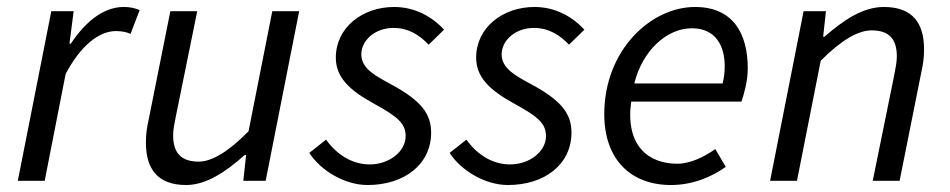

<svg xmlns="http://www.w3.org/2000/svg" viewBox="-20 -518 2721 550"><path d="M127 -486 31 0H108L168 -306C210 -386 263 -429 312 -429C329 -429 343 -426 354 -421L380 -489C367 -495 352 -498 334 -498C274 -498 222 -452 183 -393H179L191 -486Z M741 0 837 -486H760L692 -142C633 -82 586 -55 549 -55C499 -55 476 -80 476 -130C476 -147 479 -161 484 -186L545 -486H468L406 -176C400 -150 398 -132 398 -109C398 -35 431 12 513 12C572 12 628 -27 681 -74H685L677 0Z M866 -80C899 -29 968 12 1033 12C1138 12 1215 -47 1215 -138C1215 -191 1188 -229 1101 -276C1057 -300 1015 -321 1015 -362C1015 -403 1055 -438 1107 -438C1151 -438 1182 -417 1208 -390L1252 -433C1217 -471 1168 -498 1109 -498C1018 -498 942 -439 942 -353C942 -298 978 -261 1053 -220C1121 -183 1142 -163 1142 -128C1142 -84 1095 -47 1039 -47C988 -47 944 -76 914 -118Z M1268 -80C1301 -29 1370 12 1435 12C1540 12 1617 -47 1617 -138C1617 -191 1590 -229 1503 -276C1459 -300 1417 -321 1417 -362C1417 -403 1457 -438 1509 -438C1553 -438 1584 -417 1610 -390L1654 -433C1619 -471 1570 -498 1511 -498C1420 -498 1344 -439 1344 -353C1344 -298 1380 -261 1455 -220C1523 -183 1544 -163 1544 -128C1544 -84 1497 -47 1441 -47C1390 -47 1346 -76 1316 -118Z M1971 -498C1844 -498 1711 -374 1711 -191C1711 -61 1787 12 1902 12C1965 12 2020 -12 2059 -40L2029 -91C1998 -69 1958 -49 1920 -49C1836 -49 1771 -102 1788 -227H2104C2110 -245 2122 -283 2122 -322C2122 -422 2080 -498 1971 -498ZM2050 -279H1797C1821 -375 1891 -437 1962 -437C2032 -437 2056 -384 2056 -329C2056 -310 2054 -295 2050 -279Z M2282 -486 2186 0H2263L2331 -344C2392 -405 2439 -431 2477 -431C2527 -431 2549 -406 2549 -357C2549 -340 2546 -326 2541 -300L2480 0H2557L2619 -310C2625 -337 2627 -354 2627 -377C2627 -452 2594 -498 2512 -498C2452 -498 2397 -461 2342 -413H2338L2346 -486Z"/></svg>

Font: Cambridge Sans Italic
Style: Regular
Weight: 400
Italic angle: -11°
Version: Version 2.000;PS 002.000;hotconv 1.0.88;makeotf.lib2.5.64775